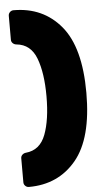

<svg xmlns="http://www.w3.org/2000/svg" viewBox="-62 -814 546 1012"><g transform="rotate(-5 211.5 -308.5)"><path d="M22 132V5Q22 -6 30 -13.5Q38 -21 49 -22Q124 -29 153.5 -107Q183 -185 183 -309Q183 -433 153.5 -510.5Q124 -588 49 -595Q38 -596 30 -603.5Q22 -611 22 -622V-749Q22 -760 30 -768Q38 -776 49 -776Q205 -776 299.5 -663Q394 -550 394 -309Q394 -68 299.5 45.5Q205 159 49 159Q38 159 30 151Q22 143 22 132Z"/></g></svg>

Font: Rubik
Style: Regular
Weight: 900
Designer: Hubert & Fischer
Foundry: Hubert & Fischer
Version: Version 1.100